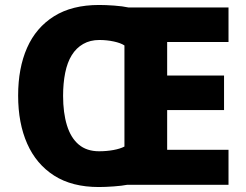

<svg xmlns="http://www.w3.org/2000/svg" viewBox="-20 -744 990 773"><path d="M379 -724Q406 -724 440 -721.5Q474 -719 497 -714H900V-575H653V-440H882V-301H653V-141H900V0H492Q472 4 438 6.5Q404 9 378 9Q270 9 198 -37Q126 -83 89.5 -165.5Q53 -248 53 -359Q53 -470 89 -551.5Q125 -633 197.5 -678.5Q270 -724 379 -724ZM380 -583Q343 -583 315 -567Q287 -551 269 -522Q251 -493 242.5 -451Q234 -409 234 -358Q234 -290 249.5 -239.5Q265 -189 297 -162Q329 -135 379 -135Q409 -135 436.5 -140Q464 -145 481 -154V-561Q466 -571 438 -577Q410 -583 380 -583Z"/></svg>

Font: Noto Sans Hebrew Thin ExtraBold
Style: Regular
Weight: 800
Version: Version 3.001